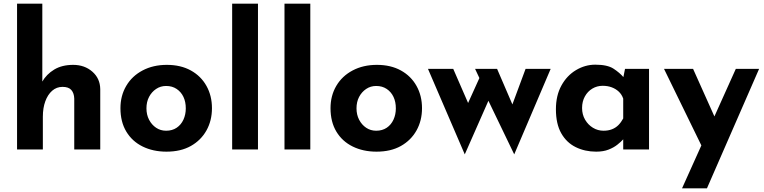

<svg xmlns="http://www.w3.org/2000/svg" viewBox="-20 -809 4137 1039"><path d="M72.3 0V-789.1H209V-348.6L208 -366.2Q231.4 -407.2 273.4 -432.6Q315.4 -458 376 -458Q437.5 -458 479.5 -421.4Q521.5 -384.8 522.5 -327.1V0H381.8V-275.4Q380.9 -304.7 366.2 -321.8Q351.6 -338.9 318.4 -338.9Q286.1 -338.9 262.2 -317.9Q238.3 -296.9 225.1 -260.7Q211.9 -224.6 211.9 -177.7V0Z M631.8 -223.6Q631.8 -291 663.1 -344.2Q694.3 -397.5 751.5 -427.7Q808.6 -458 882.8 -458Q958 -458 1012.7 -427.7Q1067.4 -397.5 1097.2 -344.2Q1127 -291 1127 -223.6Q1127 -156.2 1097.2 -103Q1067.4 -49.8 1012.7 -19Q958 11.7 880.9 11.7Q808.6 11.7 752 -16.1Q695.3 -43.9 663.6 -96.7Q631.8 -149.4 631.8 -223.6ZM772.5 -222.7Q772.5 -188.5 786.6 -161.1Q800.8 -133.8 824.7 -117.7Q848.6 -101.6 878.9 -101.6Q912.1 -101.6 936 -117.7Q960 -133.8 972.7 -161.6Q985.4 -189.5 985.4 -222.7Q985.4 -257.8 972.7 -284.7Q960 -311.5 936 -327.6Q912.1 -343.8 878.9 -343.8Q848.6 -343.8 824.7 -327.6Q800.8 -311.5 786.6 -284.7Q772.5 -257.8 772.5 -222.7Z M1236.3 -789.1H1376V0H1236.3Z M1519.5 -789.1H1659.2V0H1519.5Z M1768.6 -223.6Q1768.6 -291 1799.8 -344.2Q1831.1 -397.5 1888.2 -427.7Q1945.3 -458 2019.5 -458Q2094.7 -458 2149.4 -427.7Q2204.1 -397.5 2233.9 -344.2Q2263.7 -291 2263.7 -223.6Q2263.7 -156.2 2233.9 -103Q2204.1 -49.8 2149.4 -19Q2094.7 11.7 2017.6 11.7Q1945.3 11.7 1888.7 -16.1Q1832 -43.9 1800.3 -96.7Q1768.6 -149.4 1768.6 -223.6ZM1909.2 -222.7Q1909.2 -188.5 1923.3 -161.1Q1937.5 -133.8 1961.4 -117.7Q1985.4 -101.6 2015.6 -101.6Q2048.8 -101.6 2072.8 -117.7Q2096.7 -133.8 2109.4 -161.6Q2122.1 -189.5 2122.1 -222.7Q2122.1 -257.8 2109.4 -284.7Q2096.7 -311.5 2072.8 -327.6Q2048.8 -343.8 2015.6 -343.8Q1985.4 -343.8 1961.4 -327.6Q1937.5 -311.5 1923.3 -284.7Q1909.2 -257.8 1909.2 -222.7Z M2669.9 -436.5 2766.6 -211.9 2740.2 -210 2824.2 -436.5H2960L2762.7 26.4L2623 -263.7L2495.1 26.4L2295.9 -436.5H2432.6L2538.1 -194.3L2490.2 -201.2L2574.2 -386.7L2550.8 -436.5Z M3206.1 11.7Q3145.5 11.7 3095.7 -12.7Q3045.9 -37.1 3017.1 -87.9Q2988.3 -138.7 2988.3 -217.8Q2988.3 -292 3018.1 -346.2Q3047.9 -400.4 3097.2 -429.7Q3146.5 -459 3201.2 -459Q3266.6 -459 3299.8 -437.5Q3333 -416 3355.5 -389.6L3349.6 -373L3362.3 -436.5H3492.2V0H3352.5V-94.7L3363.3 -65.4Q3361.3 -65.4 3351.1 -53.7Q3340.8 -42 3321.3 -26.4Q3301.8 -10.7 3273.4 0.5Q3245.1 11.7 3206.1 11.7ZM3246.1 -101.6Q3271.5 -101.6 3291.5 -109.4Q3311.5 -117.2 3326.2 -131.8Q3340.8 -146.5 3352.5 -168V-275.4Q3344.7 -297.9 3328.6 -313Q3312.5 -328.1 3290.5 -336.4Q3268.6 -344.7 3241.2 -344.7Q3210.9 -344.7 3185.5 -329.6Q3160.2 -314.5 3145 -287.1Q3129.9 -259.8 3129.9 -224.6Q3129.9 -189.5 3146 -161.6Q3162.1 -133.8 3188.5 -117.7Q3214.8 -101.6 3246.1 -101.6Z M3670.9 210 3961.9 -436.5H4087.9L3805.7 210ZM3787.1 2 3573.2 -436.5H3730.5L3895.5 -68.4Z"/></svg>

Font: Josefin Sans CFJ
Style: Bold
Weight: 700
Designer: Santiago Orozco
Foundry: Typemade
Version: Version 2.001